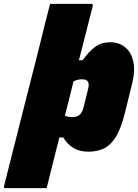

<svg xmlns="http://www.w3.org/2000/svg" viewBox="-101 -780 721 1000"><path d="M473 -560Q518 -560 550 -534.5Q582 -509 593 -461Q604 -413 587 -344L549 -190Q530 -113 503.5 -69Q477 -25 441.5 -7.5Q406 10 359 10Q313 10 280.5 -10Q248 -30 229 -64H208Q189 10 172.5 77.5Q156 145 142 200H-72Q-83 200 -80 189Q-67 136 -49 66Q-31 -4 -11 -84Q9 -164 30 -246Q51 -328 70.5 -405Q90 -482 106.5 -547.5Q123 -613 134 -659Q142 -688 148 -713Q154 -738 160 -760H374Q385 -760 382 -749Q367 -691 349 -618.5Q331 -546 310 -466H329Q363 -513 395.5 -536.5Q428 -560 473 -560ZM327 -367Q317 -367 306 -365Q295 -363 282 -356Q271 -311 259.5 -266.5Q248 -222 237 -178Q253 -170 277 -170Q299 -170 313 -181.5Q327 -193 334 -220L358 -317Q365 -344 356 -356Q349 -367 327 -367Z"/></svg>

Font: Recursive Mn Lnr St XBk
Style: Italic
Weight: 1000
Italic angle: -15°
Monospace: yes
Version: Version 1.079;hotconv 1.0.112;makeotfexe 2.5.65598; ttfautoh